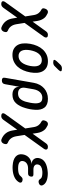

<svg xmlns="http://www.w3.org/2000/svg" viewBox="970 -1840 1015 3085"><g transform="rotate(90 1477.5 -297.5)"><path d="M524 -493 303 -185 324 -54Q333 1 360 35Q387 69 422 81Q440 90 446.5 99.5Q453 109 450 125Q447 145 439 159Q431 173 420 180.5Q409 188 396 189.5Q383 191 368 184Q313 162 277 117.5Q241 73 230 1L219 -67L60 156Q47 173 32.5 181.5Q18 190 -2 190Q-15 190 -26 186Q-37 182 -42 173.5Q-47 165 -44.5 152.5Q-42 140 -30 123L199 -196L178 -327Q174 -355 165.5 -375Q157 -395 145.5 -410Q134 -425 121.5 -435Q109 -445 98 -450Q79 -460 73 -469.5Q67 -479 69 -495Q73 -515 80.5 -529Q88 -543 99 -551Q110 -559 123.5 -560Q137 -561 152 -554Q174 -543 193.5 -530Q213 -517 228 -497Q243 -477 254.5 -450.5Q266 -424 272 -387L283 -314L436 -526Q448 -544 462.5 -552Q477 -560 496 -560Q509 -560 519.5 -556Q530 -552 534.5 -543.5Q539 -535 537.5 -522.5Q536 -510 524 -493Z M818 10Q759 10 720 -12Q681 -34 659 -72Q637 -110 633 -162.5Q629 -215 639 -276Q650 -337 673 -388.5Q696 -440 731 -478Q766 -516 813 -538Q860 -560 919 -560Q979 -560 1018 -538Q1057 -516 1078.5 -478.5Q1100 -441 1104.5 -389Q1109 -337 1098 -276Q1087 -215 1064 -162.5Q1041 -110 1006 -72Q971 -34 924 -12Q877 10 818 10ZM835 -88Q868 -88 894.5 -102Q921 -116 940.5 -141Q960 -166 973.5 -200.5Q987 -235 995 -276Q1002 -317 1001 -351Q1000 -385 989 -409.5Q978 -434 956.5 -448Q935 -462 902 -462Q868 -462 842 -448Q816 -434 796 -409Q776 -384 763 -350Q750 -316 742 -275Q735 -234 736.5 -200Q738 -166 749 -141Q760 -116 781.5 -102Q803 -88 835 -88ZM1002 -673Q989 -658 973 -651.5Q957 -645 939 -645Q902 -645 897.5 -658.5Q893 -672 920 -702L970 -755Q985 -772 1001 -778.5Q1017 -785 1037 -785Q1075 -785 1079.5 -770.5Q1084 -756 1056 -727Z M1227 180Q1201 180 1190.5 167.5Q1180 155 1185 128L1266 -334Q1275 -385 1298 -427Q1321 -469 1354 -498.5Q1387 -528 1430 -544Q1473 -560 1522 -560Q1621 -560 1663.5 -504.5Q1706 -449 1699 -354Q1697 -315 1690 -275.5Q1683 -236 1671 -197Q1644 -101 1592 -45.5Q1540 10 1456 10Q1394 10 1361 -20.5Q1328 -51 1330 -105L1288 128Q1284 155 1269 167.5Q1254 180 1227 180ZM1436 -80Q1490 -80 1520.5 -111.5Q1551 -143 1569 -202Q1579 -239 1586 -275.5Q1593 -312 1595 -348Q1598 -407 1578.5 -438.5Q1559 -470 1505 -470Q1479 -470 1456.5 -460.5Q1434 -451 1416.5 -432.5Q1399 -414 1387 -388Q1375 -362 1369 -328L1347 -202Q1336 -144 1359.5 -112Q1383 -80 1436 -80Z M2324 -493 2103 -185 2124 -54Q2133 1 2160 35Q2187 69 2222 81Q2240 90 2246.5 99.5Q2253 109 2250 125Q2247 145 2239 159Q2231 173 2220 180.5Q2209 188 2196 189.5Q2183 191 2168 184Q2113 162 2077 117.5Q2041 73 2030 1L2019 -67L1860 156Q1847 173 1832.5 181.5Q1818 190 1798 190Q1785 190 1774 186Q1763 182 1758 173.5Q1753 165 1755.5 152.5Q1758 140 1770 123L1999 -196L1978 -327Q1974 -355 1965.5 -375Q1957 -395 1945.5 -410Q1934 -425 1921.5 -435Q1909 -445 1898 -450Q1879 -460 1873 -469.5Q1867 -479 1869 -495Q1873 -515 1880.5 -529Q1888 -543 1899 -551Q1910 -559 1923.5 -560Q1937 -561 1952 -554Q1974 -543 1993.5 -530Q2013 -517 2028 -497Q2043 -477 2054.5 -450.5Q2066 -424 2072 -387L2083 -314L2236 -526Q2248 -544 2262.5 -552Q2277 -560 2296 -560Q2309 -560 2319.5 -556Q2330 -552 2334.5 -543.5Q2339 -535 2337.5 -522.5Q2336 -510 2324 -493Z M2911 -476Q2917 -463 2915 -450.5Q2913 -438 2904.5 -429.5Q2896 -421 2882 -415.5Q2868 -410 2850 -410Q2843 -410 2837.5 -412.5Q2832 -415 2827 -418.5Q2822 -422 2817 -427.5Q2812 -433 2807 -441Q2799 -454 2780 -461Q2761 -468 2733 -470Q2721 -471 2709 -471Q2697 -471 2685 -470Q2641 -467 2612.5 -449.5Q2584 -432 2578 -399Q2572 -366 2594 -346.5Q2616 -327 2660 -327H2737Q2759 -327 2767.5 -316.5Q2776 -306 2772 -284Q2768 -262 2755.5 -251.5Q2743 -241 2721 -241H2641Q2593 -241 2561.5 -219.5Q2530 -198 2523 -160Q2517 -124 2541.5 -104.5Q2566 -85 2613 -82Q2627 -81 2641.5 -81Q2656 -81 2670 -82Q2703 -84 2727.5 -93.5Q2752 -103 2766 -122L2779 -135Q2785 -141 2790.5 -145Q2796 -149 2802.5 -151Q2809 -153 2817 -153Q2835 -153 2847.5 -147.5Q2860 -142 2865.5 -133.5Q2871 -125 2869.5 -113Q2868 -101 2858 -87Q2830 -44 2777.5 -20.5Q2725 3 2655 7Q2641 8 2626.5 8Q2612 8 2598 7Q2550 4 2513.5 -7.5Q2477 -19 2452.5 -40.5Q2428 -62 2418.5 -91.5Q2409 -121 2416 -159Q2427 -218 2467.5 -255Q2508 -292 2570 -297Q2519 -300 2493 -333.5Q2467 -367 2475 -414Q2481 -448 2499.5 -473.5Q2518 -499 2547.5 -516.5Q2577 -534 2616 -544Q2655 -554 2701 -557Q2713 -558 2724.5 -558Q2736 -558 2749 -557Q2812 -553 2853.5 -532.5Q2895 -512 2911 -476Z"/></g></svg>

Font: Maple Mono NL Medium
Style: Italic
Weight: 500
Italic angle: -10°
Monospace: yes
Designer: subframe7536
Version: Version 7.000